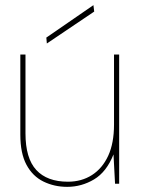

<svg xmlns="http://www.w3.org/2000/svg" viewBox="-20 -714 553 746"><path d="M241 12Q191 12 149 -8.5Q107 -29 83 -73.5Q59 -118 59 -191V-502H79V-196Q79 -99 121 -53.5Q163 -8 244 -8Q297 -8 337.5 -34Q378 -60 400.5 -109Q423 -158 423 -230V-502H443V0H427L421 -114Q394 -46 345.5 -17Q297 12 241 12ZM162 -545 160 -568 343 -694 346 -669Z"/></svg>

Font: DM Sans 16pt Thin
Style: Regular
Weight: 250
Version: Version 4.004;gftools[0.9.30]